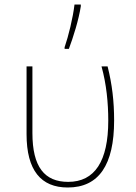

<svg xmlns="http://www.w3.org/2000/svg" viewBox="-20 -823 603 853"><path d="M267 -613V-606H286C305 -656 330 -736 339 -795V-803H311C304 -743 284 -662 267 -613ZM281 10C419 10 487 -90 487 -288C487 -373 478 -449 458 -528H431C453 -449 461 -365 461 -287C461 -107 401 -15 283 -15C178 -15 124 -81 124 -232V-528H98V-227C98 -66 162 10 281 10Z"/></svg>

Font: Noto Sans Mono SemiCondensed Thin
Style: Regular
Weight: 100
Width: 4
Designer: Monotype Design Team
Foundry: Monotype Imaging Inc.
Version: Version 2.014